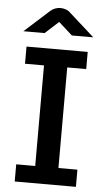

<svg xmlns="http://www.w3.org/2000/svg" viewBox="-59 -910 523 947"><g transform="rotate(5 202.5 -436.0)"><path d="M51 0V-85H145V-583H51V-668H354V-583H260V-85H354V0ZM29 -742 152 -853Q163 -863 176 -867.5Q189 -872 202 -872Q215 -872 228 -867.5Q241 -863 251 -853L375 -742H269L201 -803L134 -742Z"/></g></svg>

Font: Atkinson Hyperlegible Next Medium
Style: Regular
Weight: 500
Designer: Elliott Scott, Megan Eiswerth, Linus Boman, Theodore Petrosky, Letters from Sweden
Foundry: Applied Design Works, Letters from Sweden
Version: Version 2.001